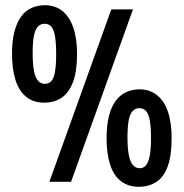

<svg xmlns="http://www.w3.org/2000/svg" viewBox="-20 -696 703 735"><path d="M149 -303Q108 -303 80.5 -325Q53 -347 39.5 -389Q26 -431 26 -491Q26 -539 35 -574Q44 -609 60.5 -632Q77 -655 100.5 -665.5Q124 -676 152 -676Q190 -676 217.5 -655Q245 -634 260 -592Q275 -550 275 -489Q275 -423 259.5 -382Q244 -341 216 -322Q188 -303 149 -303ZM152 -375Q167 -375 176.5 -385.5Q186 -396 190.5 -421.5Q195 -447 195 -489Q195 -531 190.5 -557Q186 -583 176.5 -594Q167 -605 151 -605Q135 -605 124.5 -593.5Q114 -582 109.5 -557.5Q105 -533 105 -493Q105 -451 110 -425Q115 -399 125.5 -387Q136 -375 152 -375ZM511 19Q471 19 443 -2.5Q415 -24 401.5 -66Q388 -108 388 -168Q388 -216 397 -251.5Q406 -287 422.5 -309.5Q439 -332 462.5 -343Q486 -354 514 -354Q552 -354 580 -332.5Q608 -311 622.5 -269.5Q637 -228 637 -166Q637 -100 622 -59Q607 -18 578.5 0.5Q550 19 511 19ZM515 -52Q529 -52 538.5 -63Q548 -74 553 -99Q558 -124 558 -166Q558 -209 553.5 -234.5Q549 -260 539 -271Q529 -282 513 -282Q498 -282 487.5 -270.5Q477 -259 472.5 -234.5Q468 -210 468 -170Q468 -129 473 -103Q478 -77 488.5 -64.5Q499 -52 515 -52ZM169 0 406 -660H489L252 0Z"/></svg>

Font: Bricolage Grotesque Condensed
Style: Regular
Weight: 400
Width: 3
Designer: Mathieu Triay
Foundry: Atelier Triay
Version: Version 1.000;gftools[0.9.30]